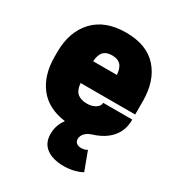

<svg xmlns="http://www.w3.org/2000/svg" viewBox="-180 -660 920 993"><g transform="rotate(30 280.0 -164.0)"><path d="M340.8 58.1Q340.8 72.3 351.3 81.1Q361.8 89.8 378.9 89.8Q400.4 89.8 415 80.1L456.1 189.9Q439 200.7 409.4 208.3Q379.9 215.8 348.1 215.8Q282.2 215.8 244.1 187.7Q206.1 159.7 206.1 105Q206.1 52.2 237.8 11.2Q132.3 -2.4 78.6 -71.8Q24.9 -141.1 24.9 -250V-279.8Q24.9 -399.4 92 -471.7Q159.2 -543.9 284.2 -543.9Q408.2 -543.9 471.7 -472.2Q535.2 -400.4 535.2 -279.8V-200.2H209Q213.4 -157.7 233.6 -140.9Q253.9 -124 291 -124Q320.8 -124 341.3 -137.5Q361.8 -150.9 361.8 -169.9H535.2V-166Q535.2 -106.4 499.3 -63.7Q463.4 -21 396 0Q368.2 8.8 354.5 24.2Q340.8 39.6 340.8 58.1ZM209 -330.1H351.1Q347.7 -371.1 330.3 -388.4Q313 -405.8 279.8 -405.8Q246.6 -405.8 229.5 -388.4Q212.4 -371.1 209 -330.1Z"/></g></svg>

Font: Cooper Hewitt
Style: Heavy
Weight: 713
Designer: Village Type and Design LLC
Foundry: Cooper Hewitt Smithsonian Design Museum
Version: 1.000